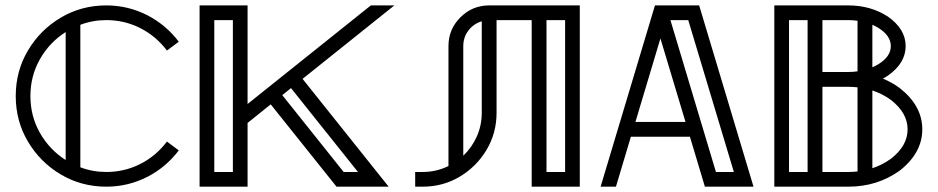

<svg xmlns="http://www.w3.org/2000/svg" viewBox="-20 -701 3522 721"><path d="M379.4 0Q285.6 0 208.3 -45.9Q130.9 -91.8 85 -169.2Q39.1 -246.6 39.1 -340.3Q39.1 -434.1 85 -511.5Q130.9 -588.9 208.3 -634.8Q285.6 -680.7 379.4 -680.7Q460.9 -680.7 533.7 -643.6Q603.5 -607.4 651.4 -544.4L606.9 -511.2Q565.4 -565.9 506.3 -595.7Q447.3 -625.5 379.4 -625.5Q328.1 -625.5 281.7 -607.9V-72.8Q328.1 -55.2 379.4 -55.2Q447.3 -55.2 506.3 -85Q565.4 -114.7 606.9 -169.4L651.4 -136.2Q603.5 -73.2 533.7 -37.1Q460.9 0 379.4 0ZM226.6 -100.1V-580.6Q166 -542 130.1 -479Q94.2 -416 94.2 -340.3Q94.2 -264.6 130.1 -201.7Q166 -138.7 226.6 -100.1Z M854.5 -55.2V-625.5H784.7V-55.2ZM1324.2 -55.2 1072.8 -370.1 1040 -343.8 1270.5 -55.2ZM1439.5 0H1243.7L996.6 -309.1L909.7 -239.3V0H729.5V-680.7H909.7V-310.5L1372.6 -680.7H1460.9L1116.2 -404.8Z M1719.7 -116.2Q1752 -147 1770.5 -188.5Q1789.1 -230 1789.1 -277.8V-621.1Q1758.3 -611.8 1739 -586.4Q1719.7 -561 1719.7 -527.8ZM2102.1 -55.2V-625.5H2032.2V-55.2ZM2157.2 0H1976.6V-625.5H1844.7V-277.8Q1844.7 -201.2 1807.1 -138.2Q1769.5 -75.2 1706.5 -37.6Q1643.6 0 1566.9 0H1539.1V-55.2H1566.9Q1619.1 -55.2 1664.1 -77.6V-527.8Q1664.1 -591.3 1709 -636Q1753.9 -680.7 1816.9 -680.7H2157.2Z M2809.6 0H2627L2570.8 -187.5H2349.1L2293 0H2235.4L2439.5 -680.7H2605.5ZM2554.2 -243.2 2460 -556.6 2366.2 -243.2ZM2735.8 -55.2 2564.5 -625.5H2497.6L2668.5 -55.2Z M3012.7 -55.2V-625.5H2942.9V-55.2ZM3255.9 -448.2Q3267.1 -453.1 3277.8 -459.5Q3325.2 -488.3 3325.2 -527.8Q3325.2 -567.4 3277.8 -596.7Q3267.1 -603 3255.9 -607.9ZM3200.2 -623Q3183.6 -625.5 3165.5 -625.5H3068.4V-430.7H3165.5Q3183.6 -430.7 3200.2 -433.1ZM3255.9 -69.3Q3293.5 -81.5 3325.7 -105Q3388.2 -153.3 3388.2 -215.3Q3388.2 -276.9 3325.7 -325.7Q3293.5 -349.1 3255.9 -361.3ZM3200.2 -373Q3183.1 -375 3165.5 -375H3068.4V-55.2H3165.5Q3183.1 -55.2 3200.2 -57.1ZM3165.5 0H2887.7V-680.7H3165.5Q3249 -680.7 3313.5 -639.2Q3380.9 -592.3 3380.9 -527.8Q3380.9 -463.4 3313.5 -416.5Q3304.7 -410.6 3295.4 -405.8Q3330.1 -391.6 3358.9 -370.1Q3443.4 -303.7 3443.4 -215.3Q3443.4 -127 3358.9 -60.5Q3274.9 0 3165.5 0Z"/></svg>

Font: X Company
Style: Regular
Weight: 400
Designer: GGBotNet
Foundry: GGBotNet
Version: 0.90